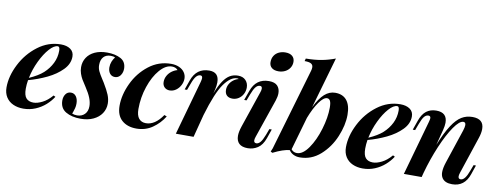

<svg xmlns="http://www.w3.org/2000/svg" viewBox="-65 -1139 3894 1499"><g transform="rotate(10 1882.0 -389.5)"><path d="M158.7 -211.4Q152.8 -176.3 152.8 -142.6Q152.8 -89.8 172.6 -67.9Q192.4 -45.9 230 -45.9Q260.7 -45.9 300.3 -65.7Q339.8 -85.4 376 -127.9L391.6 -120.1Q369.1 -84.5 334.7 -54Q300.3 -23.4 255.4 -4.6Q210.4 14.2 159.7 14.2Q114.7 14.2 79.1 -2Q43.5 -18.1 23.2 -50Q2.9 -82 2.9 -127Q2.9 -215.8 51 -310.5Q99.1 -405.3 182.1 -468Q265.1 -530.8 364.3 -530.8Q410.6 -530.8 439.5 -510.5Q468.3 -490.2 468.3 -451.7Q468.3 -394.5 421.6 -346.9Q375 -299.3 304.9 -265.6Q234.9 -231.9 158.7 -211.4ZM162.1 -230Q232.9 -261.2 272.5 -296.9Q312.5 -333.5 335.4 -379.9Q358.4 -426.3 358.4 -479Q358.4 -512.2 342.3 -512.2Q312.5 -512.2 275.9 -471.4Q239.3 -430.7 207.8 -365Q176.3 -299.3 162.1 -230Z M582.5 -6.8Q619.6 -6.8 642.8 -30Q666 -53.2 666 -93.3Q666 -125 652.3 -159.4Q638.7 -193.8 610.8 -235.8Q587.4 -271 576.4 -289.8Q565.4 -308.6 557.1 -332.8Q548.8 -356.9 548.8 -383.8Q548.8 -426.3 570.6 -459.7Q592.3 -493.2 633.1 -512Q673.8 -530.8 730 -530.8Q794.9 -530.8 838.4 -507.3Q881.8 -483.9 881.8 -427.2Q881.8 -410.2 875 -392.8Q868.2 -375.5 854.2 -364.3Q840.3 -353 820.8 -353Q796.4 -353 781.5 -371.8Q766.6 -390.6 766.6 -420.4Q766.6 -444.8 775.4 -466.6Q784.2 -488.3 796.9 -503.4Q784.7 -510.7 762.2 -510.7Q725.6 -510.7 705.1 -488.3Q684.6 -465.8 684.6 -424.8Q684.6 -398.9 695.3 -376Q706.1 -353 730 -316.4L744.1 -294.4Q775.9 -241.7 789.8 -207.3Q803.7 -172.9 803.7 -138.7Q803.7 -95.2 780.5 -60.5Q757.3 -25.9 714.6 -5.9Q671.9 14.2 614.7 14.2Q543.5 14.2 496.6 -13.4Q449.7 -41 449.7 -102.5Q449.7 -131.8 464.8 -152.8Q480 -173.8 506.3 -173.8Q532.7 -173.8 547.9 -152.1Q563 -130.4 563 -95.7Q563 -76.7 558.6 -59.8Q554.2 -43 549.6 -30.8Q544.9 -18.6 543.5 -14.2Q559.6 -6.8 582.5 -6.8Z M1046.4 -139.6Q1046.4 -88.9 1066.4 -64.5Q1086.4 -40 1122.6 -40Q1194.8 -40 1254.4 -127.9L1274.4 -120.1Q1238.8 -62.5 1183.3 -24.2Q1127.9 14.2 1056.6 14.2Q983.9 14.2 940.4 -24.9Q897 -64 897 -139.6Q897 -225.6 939.9 -317.1Q982.9 -408.7 1061 -469.7Q1139.2 -530.8 1238.3 -530.8Q1273.9 -530.8 1301.5 -518.3Q1329.1 -505.9 1344.2 -483.9Q1359.4 -461.9 1359.4 -434.6Q1359.4 -407.7 1346.2 -382.1Q1333 -356.4 1310.3 -340.3Q1287.6 -324.2 1260.7 -324.2Q1235.8 -324.2 1219.7 -339.8Q1203.6 -355.5 1203.6 -381.8Q1203.6 -408.2 1216.1 -430.9Q1228.5 -453.6 1249.5 -469.2Q1270.5 -484.9 1294.4 -491.2Q1278.3 -511.2 1247.1 -511.2Q1197.8 -511.2 1151.1 -457.5Q1104.5 -403.8 1075.4 -317.6Q1046.4 -231.4 1046.4 -139.6Z M1850.6 -450.2Q1850.6 -422.4 1837.9 -398.4Q1825.2 -374.5 1803.2 -360.4Q1781.2 -346.2 1754.9 -346.2Q1725.6 -346.2 1709.7 -361.6Q1693.8 -377 1693.8 -405.8Q1693.8 -429.2 1705.1 -450Q1716.3 -470.7 1735.4 -485.4Q1754.4 -500 1776.9 -505.4Q1771 -508.8 1764.2 -508.8Q1713.4 -508.8 1661.6 -437Q1609.9 -365.2 1555.2 -180.7L1508.3 0H1367.7L1488.8 -432.1Q1494.1 -452.1 1494.1 -462.4Q1494.1 -481.9 1477.5 -481.9Q1459.5 -481.9 1444.1 -463.9Q1428.7 -445.8 1413.6 -403.3L1394.5 -352.1H1375.5L1402.3 -428.2Q1438.5 -530.8 1540 -530.8Q1617.2 -530.8 1617.2 -450.2Q1617.2 -424.8 1609.4 -391.1L1601.6 -360.4Q1626.5 -424.3 1651.4 -461.4Q1676.3 -498.5 1704.3 -514.6Q1732.4 -530.8 1768.6 -530.8Q1806.6 -530.8 1828.6 -508.1Q1850.6 -485.4 1850.6 -450.2Z M2101.1 -773.4Q2136.2 -773.4 2155.5 -756.8Q2174.8 -740.2 2174.8 -710.9Q2174.8 -684.6 2160.9 -663.3Q2147 -642.1 2123.3 -630.4Q2099.6 -618.7 2071.3 -618.7Q2036.6 -618.7 2017.6 -634.8Q1998.5 -650.9 1998.5 -679.2Q1998.5 -708.5 2012 -729.7Q2025.4 -751 2048.8 -762.2Q2072.3 -773.4 2101.1 -773.4ZM1967.3 -461.9Q1967.3 -481.9 1950.2 -481.9Q1931.6 -481.9 1916.5 -463.6Q1901.4 -445.3 1885.7 -403.3L1866.2 -352.1H1847.2L1874.5 -428.2Q1910.6 -530.8 2013.2 -530.8Q2059.6 -530.8 2080.6 -508.3Q2101.6 -485.8 2101.6 -449.7Q2101.6 -423.3 2090.8 -391.1L1985.8 -85Q1979.5 -67.4 1979.5 -55.7Q1979.5 -35.2 1999.5 -35.2Q2015.1 -35.2 2030.3 -52.2Q2045.4 -69.3 2062.5 -113.8L2080.6 -162.1H2099.6L2074.2 -88.9Q2054.2 -32.7 2018.3 -9.3Q1982.4 14.2 1939 14.2Q1893.6 14.2 1870.8 -7.1Q1848.1 -28.3 1848.1 -68.4Q1848.1 -99.6 1863.3 -145L1960.9 -432.1Q1967.3 -449.7 1967.3 -461.9Z M2662.1 -377Q2662.1 -295.4 2623.8 -203.4Q2585.4 -111.3 2514.6 -48.6Q2443.8 14.2 2351.1 14.2Q2323.2 14.2 2300.5 2.7Q2277.8 -8.8 2266.6 -28.3Q2215.3 -23.9 2135.7 16.1L2121.1 8.8Q2133.8 -17.1 2141.6 -49.8L2322.3 -667Q2326.7 -682.1 2326.7 -694.3Q2326.7 -714.4 2311.3 -723.6Q2295.9 -732.9 2259.3 -732.9L2265.1 -753.9Q2334 -754.4 2389.2 -764.6Q2444.3 -774.9 2496.6 -794.9L2379.4 -387.7Q2415.5 -462.4 2453.9 -496.6Q2492.2 -530.8 2538.6 -530.8Q2599.1 -530.8 2630.6 -491.5Q2662.1 -452.1 2662.1 -377ZM2516.1 -409.2Q2516.1 -445.8 2507.8 -461.9Q2499.5 -478 2482.9 -478Q2455.1 -478 2419.9 -428.5Q2384.8 -378.9 2354 -299.3L2278.8 -37.1Q2295.9 -15.1 2323.7 -15.1Q2370.6 -15.1 2415.3 -79.3Q2460 -143.6 2488 -236.8Q2516.1 -330.1 2516.1 -409.2Z M2849.6 -211.4Q2843.8 -176.3 2843.8 -142.6Q2843.8 -89.8 2863.5 -67.9Q2883.3 -45.9 2920.9 -45.9Q2951.7 -45.9 2991.2 -65.7Q3030.8 -85.4 3066.9 -127.9L3082.5 -120.1Q3060.1 -84.5 3025.6 -54Q2991.2 -23.4 2946.3 -4.6Q2901.4 14.2 2850.6 14.2Q2805.7 14.2 2770 -2Q2734.4 -18.1 2714.1 -50Q2693.8 -82 2693.8 -127Q2693.8 -215.8 2741.9 -310.5Q2790 -405.3 2873 -468Q2956.1 -530.8 3055.2 -530.8Q3101.6 -530.8 3130.4 -510.5Q3159.2 -490.2 3159.2 -451.7Q3159.2 -394.5 3112.5 -346.9Q3065.9 -299.3 2995.8 -265.6Q2925.8 -231.9 2849.6 -211.4ZM2853 -230Q2923.8 -261.2 2963.4 -296.9Q3003.4 -333.5 3026.4 -379.9Q3049.3 -426.3 3049.3 -479Q3049.3 -512.2 3033.2 -512.2Q3003.4 -512.2 2966.8 -471.4Q2930.2 -430.7 2898.7 -365Q2867.2 -299.3 2853 -230Z M3693.4 -88.9Q3658.2 14.2 3559.1 14.2Q3502.4 14.2 3480 -19Q3467.3 -37.6 3467.3 -65.9Q3467.3 -98.6 3482.9 -145L3572.8 -415Q3581.5 -442.4 3581.5 -458Q3581.5 -481 3562.5 -481Q3531.7 -481 3488 -417.7Q3444.3 -354.5 3400.6 -251.5Q3356.9 -148.4 3325.7 -35.6L3316.4 0H3175.3L3296.9 -432.1Q3303.2 -454.6 3303.2 -463.9Q3303.2 -481.9 3285.2 -481.9Q3267.1 -481.9 3252.4 -464.6Q3237.8 -447.3 3221.7 -403.3L3202.6 -352.1H3183.6L3210.4 -428.2Q3229.5 -482.4 3261.7 -506.6Q3293.9 -530.8 3339.8 -530.8Q3426.3 -530.8 3426.3 -449.2Q3426.3 -425.3 3417.5 -391.1L3385.3 -267.1Q3426.8 -369.6 3464.6 -427.2Q3502.4 -484.9 3540.8 -507.8Q3579.1 -530.8 3626.5 -530.8Q3716.8 -530.8 3716.8 -450.7Q3716.8 -419.4 3703.6 -379.9L3605.5 -85Q3599.6 -66.9 3599.6 -56.2Q3599.6 -35.2 3619.1 -35.2Q3653.3 -35.2 3681.6 -113.8L3699.7 -162.1H3718.3Z"/></g></svg>

Font: TypoPRO Playfair Display
Style: Bold Italic
Weight: 700
Italic angle: -14.9847°
Designer: Claus Eggers Sørensen
Foundry: Claus Eggers Sørensen
Version: Version 1.004;PS 001.004;hotconv 1.0.70;makeotf.lib2.5.58329